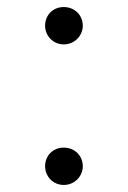

<svg xmlns="http://www.w3.org/2000/svg" viewBox="-20 -511 363 545"><path d="M161 14C192 14 215 -11 215 -39C215 -69 192 -92 161 -92C130 -92 108 -69 108 -39C108 -11 130 14 161 14ZM161 -385C192 -385 215 -410 215 -438C215 -468 192 -491 161 -491C130 -491 108 -468 108 -438C108 -410 130 -385 161 -385Z"/></svg>

Font: Source Han Serif TW VF
Style: Regular
Weight: 250
Designer: Ryoko NISHIZUKA 西塚涼子 (kana & ideographs); Frank Grießhammer (Latin, Greek & Cyrillic); Wenlong ZHANG 张文龙 (bopomofo); San
Foundry: Adobe
Version: Version 2.002;hotconv 1.1.0;makeotfexe 2.6.0